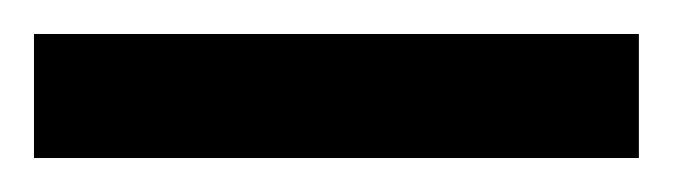

<svg xmlns="http://www.w3.org/2000/svg" viewBox="-20 -670 396 113"><path d="M0 -577V-650H356V-577Z"/></svg>

Font: Envelope Sans Variable
Style: Regular
Weight: 500
Designer: Andreas Rasmussen / Norman Anderson
Foundry: mail.de GmbH
Version: Version 1.150